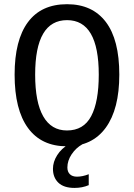

<svg xmlns="http://www.w3.org/2000/svg" viewBox="-20 -689 640 917"><path d="M549.8 -332.5Q549.8 -168 485.1 -79.1Q420.4 9.8 299.3 9.8Q177.7 9.8 113.8 -77.6Q49.8 -165 49.8 -332.5Q49.8 -497.1 113.3 -583Q176.8 -668.9 300.3 -668.9Q420.9 -668.9 485.4 -584.2Q549.8 -499.5 549.8 -332.5ZM451.7 -332.5Q451.7 -592.8 300.3 -592.8Q147.9 -592.8 147.9 -332.5Q147.9 -200.7 186.5 -133.3Q225.1 -65.9 299.8 -65.9Q379.4 -65.9 415.5 -134.3Q451.7 -202.6 451.7 -332.5ZM403.8 195.3Q373 208.5 335.9 208.5Q284.7 208.5 258.8 183.6Q232.9 158.7 232.9 117.2Q232.9 84 253.2 52Q273.4 20 308.6 0H373.5Q342.3 17.6 322 48.1Q301.8 78.6 301.8 110.8Q301.8 131.3 313.7 143.1Q325.7 154.8 347.7 154.8Q374 154.8 403.8 143.1Z"/></svg>

Font: Courier New
Style: Regular
Weight: 400
Designer: Steve Matteson
Foundry: Ascender Corporation
Version: Version 2.00.3